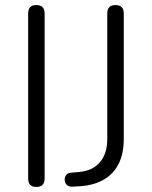

<svg xmlns="http://www.w3.org/2000/svg" viewBox="-20 -731 598 757"><path d="M123 6Q91 6 91 -27V-678Q91 -711 123 -711Q156 -711 156 -678V-27Q156 6 123 6ZM267 5Q251 6 243 -2.5Q235 -11 235 -24Q235 -33 241 -41Q247 -49 260 -50L293 -53Q346 -58 374.5 -92Q403 -126 403 -184V-678Q403 -711 435 -711Q468 -711 468 -678V-183Q468 -99 425 -51.5Q382 -4 300 3Z"/></svg>

Font: Chiron GoRound TC L
Style: Regular
Weight: 300
Designer: Ryoko NISHIZUKA 西塚涼子 (kana, bopomofo & ideographs); Paul D. Hunt (Latin, Greek & Cyrillic); Sandoll Communications 산돌커뮤니
Foundry: Adobe
Version: Version 1.000;hotconv 1.1.1;makeotfexe 2.6.0